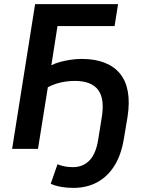

<svg xmlns="http://www.w3.org/2000/svg" viewBox="-20 -725 706 935"><path d="M337 190Q306 190 277.5 185Q249 180 227 170L260 75Q277 82 296 85.5Q315 89 335 89Q384 89 415.5 56.5Q447 24 458 -44L475 -150Q491 -243 458 -287Q425 -331 344 -331Q321 -331 297.5 -327.5Q274 -324 252.5 -317Q231 -310 213 -300L165 0H39L151 -705H555L538 -598H260L230 -407Q249 -417 273 -423.5Q297 -430 324 -434Q351 -438 378 -438Q442 -438 488.5 -420Q535 -402 564 -367Q593 -332 602.5 -279Q612 -226 601 -155L583 -48Q570 30 537 82.5Q504 135 453.5 162.5Q403 190 337 190Z"/></svg>

Font: Nunito Sans 10pt SemiCondensed
Style: Bold Italic
Weight: 700
Width: 4
Italic angle: -9°
Designer: Vernon Adams
Foundry: Vernon Adams
Version: Version 3.101;gftools[0.9.27]